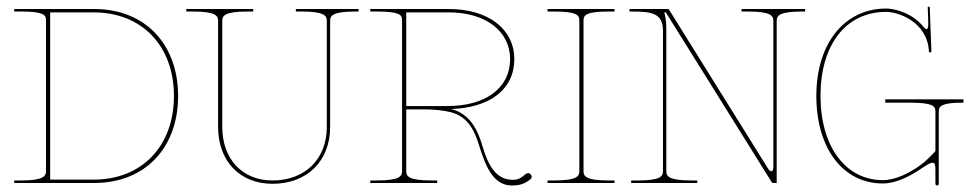

<svg xmlns="http://www.w3.org/2000/svg" viewBox="-20 -547 2913 574"><path d="M22.5 0H262.5C412.5 0 512.5 -104 512.5 -260C512.5 -416 412.5 -520 262.5 -520H22.5V-512.5H42.5C108.5 -512.5 117.5 -503 117.5 -487.5V-35.5C117.5 -21 111 -7.5 42.5 -7.5H22.5ZM130 -10V-510H260C404 -510 500 -410 500 -260C500 -110 404 -10 260 -10Z M967 -485C967 -499.5 973.5 -512.5 1042 -512.5H1052V-520H864.5V-512.5H882C950.5 -512.5 957 -499.5 957 -485V-167.5C957 -71.5 892 -7.5 794.5 -7.5C704.5 -7.5 644.5 -71.5 644.5 -167.5V-485C644.5 -499.5 651 -512.5 719.5 -512.5H737V-520H537V-512.5H557C625.5 -512.5 632 -499.5 632 -485V-167.5C632 -65.5 697 2.5 794.5 2.5C898 2.5 967 -65.5 967 -167.5Z M1087 -520V-512.5H1107C1173 -512.5 1182 -503 1182 -487.5V-35C1182 -20.5 1175.5 -7.5 1107 -7.5H1087V0H1287V-7.5H1269.5C1201 -7.5 1194.5 -20.5 1194.5 -35V-220H1245C1276.5 -220 1303.5 -217.5 1326 -212C1381 -198.5 1399.5 -154 1413.5 -108.5C1431.5 -51.5 1454 7.5 1510 7.5C1535 7.5 1548 2.5 1565 -10.5C1568 -12.5 1569.5 -15.5 1569.5 -18.5C1569.5 -20.5 1568.5 -23 1567 -25C1565 -28 1562 -29.5 1559 -29.5C1557 -29.5 1554 -28.5 1552 -27C1537.5 -15.5 1531.5 -9.5 1512.5 -9.5C1460.5 -9.5 1438 -57.5 1422.5 -110C1408.5 -157.5 1386 -206.5 1329 -221C1442.5 -225 1517.5 -278 1517.5 -370.5C1517.5 -460 1439.5 -520 1323 -520ZM1318 -230H1194.5V-510H1321.5C1431.5 -510 1505 -454 1505 -370.5C1505 -283.5 1431.5 -230 1318 -230Z M1817 0V-7.5H1799.5C1731 -7.5 1724.5 -20.5 1724.5 -35V-486.5C1724.5 -502 1733.5 -512.5 1799.5 -512.5H1817V-520H1617V-512.5H1637C1703 -512.5 1712 -502 1712 -486.5V-35C1712 -20.5 1705.5 -7.5 1637 -7.5H1617V0Z M2302 0V-485C2302 -500.5 2311 -512.5 2377 -512.5H2387V-520H2197V-512.5H2217C2283 -512.5 2292 -500.5 2292 -485V-48C2292 -39.5 2289.5 -35 2286 -35C2283 -35 2279 -38 2275.5 -44L1980.5 -517.5C1980 -518.5 1978.5 -520 1976.5 -520H1862V-512.5H1868C1928 -512.5 1962 -508 1962 -455V-35C1962 -20.5 1955.5 -7.5 1887 -7.5H1867V0H2064.5V-7.5H2047C1978.5 -7.5 1972 -20.5 1972 -35V-454.5C1972 -482.5 1970.5 -492 1966 -510H1970.5L2287 -2.5C2288 -0.5 2290 0 2291.5 0Z M2736.5 -44.5C2752.5 -55.5 2762 -60.5 2768 -60.5C2776.5 -60.5 2776.5 -50 2776.5 -33.5V2.5C2776.5 6 2779.5 7.5 2781.5 7.5C2785 7.5 2786.5 4 2786.5 2.5V-214.5C2786.5 -229 2794.5 -240 2856 -240H2860.5V-250H2626.5V-240H2701.5C2767.5 -240 2776.5 -230 2776.5 -214.5V-95.5C2767 -84.5 2747.5 -64.5 2730 -52C2698 -29.5 2657.5 -8.5 2619.5 -8.5C2507.5 -8.5 2433 -109.5 2433 -260.5C2433 -413 2508.5 -511.5 2629.5 -511.5C2667 -511.5 2753.5 -480 2757 -393C2757 -391.5 2759.5 -390 2761 -390C2762.5 -390 2764.5 -392 2764.5 -393.5L2759.5 -527L2753.5 -526.5L2755 -483.5C2755 -478 2756 -462.5 2751.5 -460.5C2748.5 -459.5 2746 -460.5 2741 -466.5C2709.5 -506.5 2657 -521.5 2629.5 -521.5C2504.5 -521.5 2420.5 -417 2420.5 -260.5C2420.5 -103.5 2500 1.5 2619.5 1.5C2659.5 1.5 2702.5 -21 2736.5 -44.5Z"/></svg>

Font: ZnikomitSC
Style: Regular
Weight: 100
Designer: gluk
Foundry: gluk
Version: Version 0.55